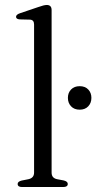

<svg xmlns="http://www.w3.org/2000/svg" viewBox="-20 -752 388 772"><path d="M187.5 -711.5V-58Q187.5 -36 209.5 -31.5L236 -26.5Q252.5 -22.5 252.5 -12.5Q252.5 0 234 0H68.5Q51 0 51 -12.5Q51 -22 67 -26L94.5 -31.5Q117 -36.5 117 -58V-653.5Q117 -672 101 -673L59.5 -674Q44.5 -675 44.5 -684.5Q44.5 -693.5 61 -699L133.5 -723.5Q157 -732 168 -732Q187.5 -732 187.5 -711.5ZM300.5 -311Q278.5 -311 265.8 -324.5Q253 -338 253 -358.5Q253 -379 265.8 -392.2Q278.5 -405.5 300.5 -405.5Q322 -405.5 334.8 -392.2Q347.5 -379 347.5 -358.5Q347.5 -338 334.8 -324.5Q322 -311 300.5 -311Z"/></svg>

Font: Fraunces 9pt S000 Light
Style: Regular
Weight: 300
Version: Version 1.000; ttfautohint (v1.8.3)